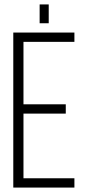

<svg xmlns="http://www.w3.org/2000/svg" viewBox="-20 -847 391 867"><path d="M159 -827H200V-742H159ZM86 -376H277V-334H86V-42H316V0H40V-700H316V-658H86Z"/></svg>

Font: Bebas Neue Book
Style: Regular
Weight: 400
Designer: Ryoichi Tsunekawa
Foundry: Ryoichi Tsunekawa
Version: Version 001.003